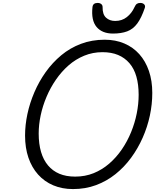

<svg xmlns="http://www.w3.org/2000/svg" viewBox="-20 -1271 1059 1310"><path d="M478 19Q404 19 343.5 -6.5Q283 -32 240 -80Q197 -128 174 -195Q151 -262 151 -346Q151 -418 167 -493Q183 -568 214.5 -641.5Q246 -715 292 -779.5Q338 -844 398 -894Q458 -944 532.5 -972Q607 -1000 694 -1000Q768 -1000 828 -974.5Q888 -949 930.5 -901.5Q973 -854 996 -787Q1019 -720 1019 -637Q1019 -560 1002.5 -482.5Q986 -405 953.5 -331.5Q921 -258 874.5 -194.5Q828 -131 768 -83Q708 -35 635.5 -8Q563 19 478 19ZM493 -66Q561 -66 619 -89.5Q677 -113 725.5 -155Q774 -197 811.5 -252Q849 -307 874.5 -369.5Q900 -432 913 -497Q926 -562 926 -624Q926 -694 910.5 -748.5Q895 -803 863 -840Q831 -877 785.5 -896Q740 -915 679 -915Q613 -915 554.5 -891Q496 -867 448 -825Q400 -783 362 -728Q324 -673 297.5 -610.5Q271 -548 257.5 -484Q244 -420 244 -360Q244 -289 260 -234.5Q276 -180 307.5 -142.5Q339 -105 385 -85.5Q431 -66 493 -66ZM751 -1042Q677 -1042 639 -1087Q601 -1132 611 -1223Q613 -1238 622 -1244.5Q631 -1251 646 -1251Q661 -1251 670.5 -1243.5Q680 -1236 680 -1223Q679 -1173 703.5 -1150.5Q728 -1128 766 -1128Q812 -1128 845.5 -1154.5Q879 -1181 897 -1221Q905 -1239 914 -1245Q923 -1251 937 -1251Q954 -1251 963.5 -1241.5Q973 -1232 968 -1217Q945 -1149 916.5 -1110.5Q888 -1072 847.5 -1057Q807 -1042 751 -1042Z"/></svg>

Font: Playwrite SK
Style: Regular
Weight: 400
Designer: Veronika Burian, José Scaglione
Foundry: TypeTogether
Version: Version 1.002